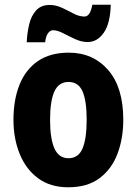

<svg xmlns="http://www.w3.org/2000/svg" viewBox="-20 -783 580 813"><path d="M502 -276Q502 -197 477.5 -132Q453 -67 401.5 -28.5Q350 10 269 10Q193 10 141.5 -28Q90 -66 63.5 -131Q37 -196 37 -276Q37 -360 62.5 -424Q88 -488 140 -524Q192 -560 271 -560Q374 -560 438 -486.5Q502 -413 502 -276ZM192 -275Q192 -196 210.5 -154.5Q229 -113 270 -113Q312 -113 329.5 -154.5Q347 -196 347 -276Q347 -356 329.5 -396Q312 -436 270 -436Q229 -436 210.5 -396Q192 -356 192 -275ZM93 -604Q95 -643 103.5 -679.5Q112 -716 133 -739Q154 -762 190 -762Q217 -762 242.5 -750Q268 -738 291.5 -725.5Q315 -713 338 -713Q362 -713 371 -763H449Q447 -684 419.5 -644.5Q392 -605 351 -605Q325 -605 298 -617.5Q271 -630 247 -642.5Q223 -655 204 -655Q194 -655 184.5 -644Q175 -633 171 -604Z"/></svg>

Font: Noto Sans Lao Condensed ExtraBold
Style: Regular
Weight: 800
Width: 3
Designer: Monotype Design Team
Foundry: Monotype Imaging Inc.
Version: Version 2.003; ttfautohint (v1.8.4.7-5d5b)